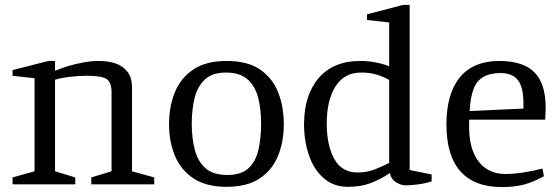

<svg xmlns="http://www.w3.org/2000/svg" viewBox="-20 -747 2262 778"><path d="M31 0V-28L120 -53V-430L31 -440V-463L176 -500H203V-460Q223 -469 252 -478Q281 -487 315 -493.5Q349 -500 382 -500Q418 -500 448 -490Q478 -480 496.5 -456Q515 -432 515 -391V-53L605 -28V0H350V-28L432 -53V-374Q432 -414 411.5 -427Q391 -440 332 -440Q301 -440 265.5 -436Q230 -432 203 -424V-53L285 -28V0Z M898 10Q815 10 763.5 -24.5Q712 -59 688.5 -116.5Q665 -174 665 -243Q665 -315 688.5 -373Q712 -431 763.5 -465.5Q815 -500 898 -500Q983 -500 1033.5 -465.5Q1084 -431 1107 -373Q1130 -315 1130 -243Q1130 -174 1107 -116.5Q1084 -59 1033 -24.5Q982 10 898 10ZM901 -38Q957 -38 986.5 -65Q1016 -92 1027 -139.5Q1038 -187 1038 -246Q1038 -305 1026 -351.5Q1014 -398 983 -425.5Q952 -453 895 -453Q841 -453 811 -425.5Q781 -398 769 -351.5Q757 -305 757 -246Q757 -187 769.5 -139.5Q782 -92 813 -65Q844 -38 901 -38Z M1390 10Q1331 10 1291 -25.5Q1251 -61 1231.5 -119Q1212 -177 1212 -243Q1212 -362 1271.5 -431Q1331 -500 1440 -500Q1470 -500 1497 -495Q1524 -490 1540.5 -484.5Q1557 -479 1557 -478V-656L1467 -666V-689L1613 -727H1640V-58L1729 -40V-12Q1700 -3 1672 0.5Q1644 4 1623 4Q1604 4 1584 -9Q1564 -22 1560 -46Q1523 -21 1483 -5.5Q1443 10 1390 10ZM1429 -48Q1469 -48 1503.5 -62.5Q1538 -77 1557 -87V-423Q1533 -437 1505.5 -445Q1478 -453 1443 -453Q1375 -453 1339.5 -397Q1304 -341 1304 -246Q1304 -158 1334.5 -103Q1365 -48 1429 -48Z M2014 11Q1958 11 1916 -5Q1874 -21 1845.5 -53Q1817 -85 1803 -132.5Q1789 -180 1789 -243Q1789 -306 1803 -354Q1817 -402 1844 -434.5Q1871 -467 1911 -483.5Q1951 -500 2003 -500Q2099 -500 2145 -454.5Q2191 -409 2191 -312Q2191 -304 2190.5 -296Q2190 -288 2190 -280Q2190 -272 2189 -262H1881V-230Q1881 -172 1898.5 -129.5Q1916 -87 1949 -64.5Q1982 -42 2028 -42Q2060 -42 2100.5 -48Q2141 -54 2178 -64L2184 -33Q2141 -9 2103 1Q2065 11 2014 11ZM1883 -297 2101 -307V-330Q2101 -371 2091.5 -398Q2082 -425 2061.5 -438Q2041 -451 2009 -451Q1966 -451 1939 -435.5Q1912 -420 1899 -386.5Q1886 -353 1883 -297Z"/></svg>

Font: Manuale
Style: Regular
Weight: 400
Designer: Eduardo Tunni / Pablo Cosgaya
Foundry: Eduardo Tunni / Pablo Cosgaya
Version: Version 1.002